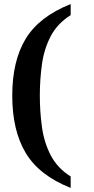

<svg xmlns="http://www.w3.org/2000/svg" viewBox="-20 -786 460 940"><path d="M326 134Q172 73 106 -37Q40 -147 40 -318Q40 -488 106 -596.5Q172 -705 326 -766V-712Q261 -671 228.5 -609Q196 -547 185.5 -472Q175 -397 175 -318Q175 -239 185.5 -163.5Q196 -88 228.5 -25.5Q261 37 326 78Z"/></svg>

Font: Noto Serif Bengali
Style: Bold
Weight: 700
Designer: Juan Bruce, Universal Thirst, Indian Type Foundry and the Monotype Design Team.
Foundry: Monotype Imaging Inc.
Version: Version 2.003; ttfautohint (v1.8.4.7-5d5b)